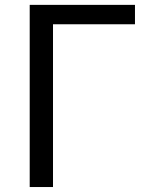

<svg xmlns="http://www.w3.org/2000/svg" viewBox="-20 -753 597 773"><path d="M99.6 0V-733.4H523.4V-655.3H193.4V0Z"/></svg>

Font: GenYoGothic TW TTF Regular
Style: Regular
Weight: 400
Version: Version 1.300